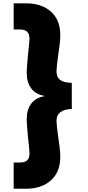

<svg xmlns="http://www.w3.org/2000/svg" viewBox="-20 -925 532 1166"><path d="M63 62H99.1Q131.3 62 145.3 48.1Q159.2 34.2 159.2 6.8Q159.2 -13.2 150.9 -83Q142.1 -172.9 142.1 -200.2Q142.1 -257.3 168.5 -294.2Q194.8 -331.1 249 -340.8V-342.8Q194.8 -352.5 168.5 -389.6Q142.1 -426.8 142.1 -483.9Q142.1 -510.7 150.9 -601.1Q158.7 -670.9 159.2 -689.9Q159.2 -717.8 145 -731.9Q130.9 -746.1 99.1 -746.1H63V-904.8H137.2Q233.4 -904.8 289.8 -854Q346.2 -803.2 346.2 -710.9Q346.2 -685.1 342 -651.6Q337.9 -618.2 333 -586.9Q323.2 -515.1 323.2 -491.2Q323.2 -457 344.7 -439.9Q366.2 -422.9 416 -421.9V-263.2Q323.2 -259.8 323.2 -191.9Q323.2 -168.9 333 -97.2Q337.9 -66.4 342 -32.7Q346.2 1 346.2 26.9Q346.2 118.7 289.6 169.9Q232.9 221.2 137.2 221.2H63Z"/></svg>

Font: Poppins ExtraBold
Style: Regular
Weight: 800
Designer: Ninad Kale (Devanagari), Jonny Pinhorn (Latin)
Foundry: Indian Type Foundry
Version: 4.004